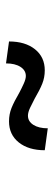

<svg xmlns="http://www.w3.org/2000/svg" viewBox="210 -614 179 639"><g transform="rotate(-90 299.5 -294.5)"><path d="M215 -354Q239 -354 260 -345.5Q281 -337 310 -320Q325 -312 340.5 -305Q356 -298 366 -298Q385 -298 396.5 -316Q408 -334 408 -364L481 -354Q481 -300 455 -267.5Q429 -235 385 -235Q361 -235 340 -243.5Q319 -252 290 -269Q275 -277 260 -284Q245 -291 234 -291Q215 -291 203.5 -273Q192 -255 192 -225L119 -235Q119 -289 145 -321.5Q171 -354 215 -354Z"/></g></svg>

Font: Uncut Sans Variable
Style: Regular
Weight: 400
Designer: Kasper Nordkvist
Foundry: UNCUT.wtf
Version: Version 1.304;Glyphs 3.2 (3246)